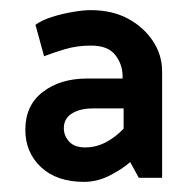

<svg xmlns="http://www.w3.org/2000/svg" viewBox="-20 -722 370 379"><path d="M106 -469Q106 -488 122 -498Q138 -508 164 -508H224V-468Q209 -452 189.5 -441.5Q170 -431 148 -431Q127 -431 116.5 -442.5Q106 -454 106 -469ZM67 -611Q85 -618 108.5 -625Q132 -632 160 -632Q193 -632 207.5 -613.5Q222 -595 222 -571V-567H152Q99 -567 64.5 -540.5Q30 -514 30 -466Q30 -421 61 -392Q92 -363 146 -363Q172 -363 196.5 -375.5Q221 -388 237 -402L254 -371H300V-581Q300 -614 281.5 -641.5Q263 -669 232 -685.5Q201 -702 159 -702Q145 -702 124 -698.5Q103 -695 82.5 -688.5Q62 -682 50 -673Z"/></svg>

Font: Catamaran Medium
Style: Regular
Weight: 500
Designer: Pria Ravichandran
Version: Version 2.000